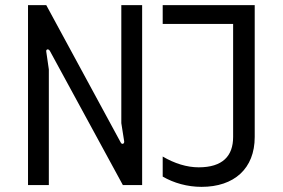

<svg xmlns="http://www.w3.org/2000/svg" viewBox="-20 -720 1101 747"><path d="M89 0H170V-450L160 -519C158 -528 168 -532 174 -522L458 0H533V-700H452V-241L463 -171C465 -161 455 -156 450 -165L160 -700H89ZM764 7C891 7 971 -64 971 -187V-700H613V-627H887V-187C887 -113 846 -69 753 -69C707 -69 659 -84 613 -111V-33C656 -8 709 7 764 7Z"/></svg>

Font: Finlandica
Style: Regular
Weight: 400
Designer: Niklas Ekholm, Juho Hiilivirta, Jaakko Suomalainen
Foundry: Helsinki Type Studio
Version: Version 2.000;Glyphs 3.2 (3202)